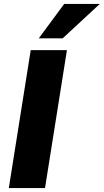

<svg xmlns="http://www.w3.org/2000/svg" viewBox="-20 -961 530 981"><path d="M25 0 137 -705H322L210 0ZM178 -765 308 -941H490L300 -765Z"/></svg>

Font: Mulish Black
Style: Italic
Weight: 900
Italic angle: -9°
Designer: Vernon Adams
Foundry: Vernon Adams
Version: Version 3.603; ttfautohint (v1.8.3)